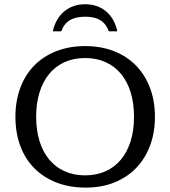

<svg xmlns="http://www.w3.org/2000/svg" viewBox="-20 -855 786 887"><path d="M373.5 -642.1Q447.3 -642.1 507.1 -618.4Q566.9 -594.7 608.6 -551.8Q650.4 -508.8 673.1 -448.7Q695.8 -388.7 695.8 -315.4Q695.8 -242.7 673.3 -182.6Q650.9 -122.6 609.4 -79.3Q567.9 -36.1 508.8 -12.2Q449.7 11.7 377 11.7Q301.3 11.7 241 -11.7Q180.7 -35.2 138.4 -77.9Q96.2 -120.6 73.7 -180.9Q51.3 -241.2 51.3 -315.4Q51.3 -388.7 73.7 -449Q96.2 -509.3 137.9 -552Q179.7 -594.7 239.5 -618.4Q299.3 -642.1 373.5 -642.1ZM373 -586.9Q320.3 -586.9 278.3 -567.9Q236.3 -548.8 207.3 -513.7Q178.2 -478.5 162.6 -428.2Q147 -377.9 147 -315.9Q147 -253.4 162.6 -203.1Q178.2 -152.8 207.5 -117.7Q236.8 -82.5 278.8 -63.7Q320.8 -44.9 373 -44.9Q425.8 -44.9 467.5 -63.7Q509.3 -82.5 538.6 -117.7Q567.9 -152.8 583.5 -202.9Q599.1 -252.9 599.1 -315.4Q599.1 -378.4 583.5 -428.7Q567.9 -479 538.6 -514.2Q509.3 -549.3 467.5 -568.1Q425.8 -586.9 373 -586.9ZM224.1 -710.4Q230.5 -739.7 243.9 -762.9Q257.3 -786.1 276.6 -802.2Q295.9 -818.4 320.3 -826.9Q344.7 -835.4 373 -835.4Q430.7 -835.4 470 -802.5Q509.3 -769.5 522 -710.4H482.9Q470.2 -745.1 443.8 -761.5Q417.5 -777.8 374 -777.8Q329.6 -777.8 302.5 -761.5Q275.4 -745.1 263.2 -710.4Z"/></svg>

Font: Kameron
Style: Regular
Weight: 400
Version: Version 1.000